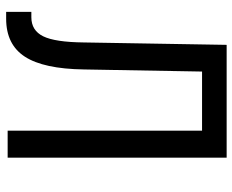

<svg xmlns="http://www.w3.org/2000/svg" viewBox="-88 -682 775 640"><g transform="rotate(90 300.0 -362.5)"><path d="M20 5V-79H38Q82 -79 101.5 -118.5Q121 -158 122 -254L130 -730H506V0H416V-648H219L212 -254Q210 -120 169.5 -57.5Q129 5 43 5Z"/></g></svg>

Font: JetBrainsMono NFM
Style: Regular
Weight: 400
Monospace: yes
Designer: Philipp Nurullin, Konstantin Bulenkov
Foundry: JetBrains
Version: Version 2.304; ttfautohint (v1.8.4.7-5d5b);Nerd Fonts 3.3.0